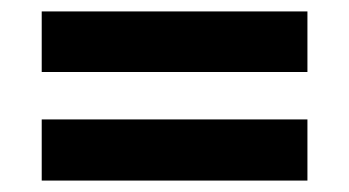

<svg xmlns="http://www.w3.org/2000/svg" viewBox="-20 -491 610 336"><path d="M53 -471H518V-365H53ZM53 -282H518V-175H53Z"/></svg>

Font: Noto Sans Devanagari UI
Style: Bold
Weight: 700
Designer: Jelle Bosma - Monotype Design Team
Foundry: Monotype Imaging Inc.
Version: Version 2.004; ttfautohint (v1.8.4.7-5d5b)